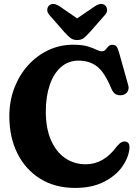

<svg xmlns="http://www.w3.org/2000/svg" viewBox="-20 -935 690 966"><path d="M631.5 -190.5Q627.5 -142.5 594.8 -96.2Q562 -50 502.2 -19.8Q442.5 10.5 358 10.5Q257 10.5 182.8 -35.5Q108.5 -81.5 67.8 -162.8Q27 -244 27 -350.5Q27 -426.5 52 -492Q77 -557.5 121 -606.2Q165 -655 223 -682.5Q281 -710 347.5 -710Q393 -710 420.5 -701.8Q448 -693.5 464.2 -685.2Q480.5 -677 492.5 -677Q504.5 -677 511 -685.2Q517.5 -693.5 525 -701.5Q532.5 -709.5 546.5 -709.5Q558.5 -709.5 565.8 -701.5Q573 -693.5 580 -667L625.5 -505Q630 -488.5 621.8 -474.2Q613.5 -460 595 -456.5Q577.5 -453.5 563.8 -460.2Q550 -467 541 -487.5Q507.5 -569.5 469.2 -599.8Q431 -630 376 -630Q323.5 -630 286.5 -597.2Q249.5 -564.5 230 -506.8Q210.5 -449 210.5 -374Q210.5 -289.5 236.5 -230Q262.5 -170.5 307.8 -139.5Q353 -108.5 411.5 -108.5Q503 -108.5 568.5 -199.5Q583.5 -216.5 594.2 -220.8Q605 -225 615 -222Q632.5 -217.5 631.5 -190.5ZM433.5 -775Q417 -756.5 403.2 -745Q389.5 -733.5 368.5 -733.5Q347 -733.5 333.2 -745Q319.5 -756.5 302.5 -775L229.5 -858.5Q216.5 -873 217.8 -886.5Q219 -900 226.5 -907Q246 -925 279.5 -903.5L368 -842.5L457.5 -903.5Q490.5 -925 510 -907Q517.5 -900 518.8 -886.5Q520 -873 507 -858.5Z"/></svg>

Font: Fraunces 144pt S100
Style: Bold
Weight: 700
Version: Version 1.000; ttfautohint (v1.8.3)